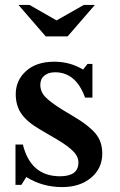

<svg xmlns="http://www.w3.org/2000/svg" viewBox="-20 -752 487 781"><path d="M87 -32 67 0H43V-164H73Q105 -35 224 -35Q299 -35 299 -91Q299 -115 278 -136.5Q257 -158 210 -186L145 -224Q91 -255 67.5 -288.5Q44 -322 44 -369Q44 -425 86 -463Q128 -501 201 -501Q265 -501 318 -469L336 -492H356V-355H326Q289 -458 204 -458Q177 -458 160.5 -444.5Q144 -431 144 -407Q144 -379 164.5 -357.5Q185 -336 235 -305L280 -278Q341 -242 368.5 -209Q396 -176 396 -128Q396 -67 350.5 -29Q305 9 233 9Q152 9 87 -32ZM255 -604H166L55 -732H100L210 -669L321 -732H366Z"/></svg>

Font: Kolar Light
Style: Regular
Weight: 300
Designer: Ramakrishna Saiteja (Kannada); Shiva Nallaperumal (Latin)
Foundry: Indian Type Foundry
Version: Version 1.001;PS 1.0;hotconv 1.0.88;makeotf.lib2.5.647800